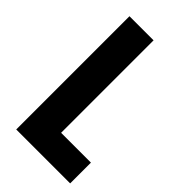

<svg xmlns="http://www.w3.org/2000/svg" viewBox="-220 -785 856 856"><g transform="rotate(45 208.0 -357.0)"><path d="M62 0V-714H214V-131H402V0Z"/></g></svg>

Font: Noto Sans ExtraCondensed ExtraBold
Style: Regular
Weight: 800
Width: 2
Designer: Monotype Design Team
Foundry: Monotype Imaging Inc.
Version: Version 2.013; ttfautohint (v1.8.4.7-5d5b)